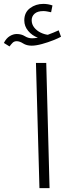

<svg xmlns="http://www.w3.org/2000/svg" viewBox="-103 -968 350 988"><path d="M-54 -729 -83 -747Q-71 -771 -53 -782Q-35 -793 -17 -793Q7 -793 24.5 -782Q42 -771 61 -771Q75 -771 92 -774Q62 -785 42 -809Q22 -833 22 -863Q22 -904 51.5 -926Q81 -948 120 -948Q144 -948 167 -940L160 -905Q150 -907 140 -909Q130 -911 120 -911Q90 -911 75 -897.5Q60 -884 60 -864Q60 -843 73 -826.5Q86 -810 105.5 -800.5Q125 -791 143 -789Q159 -795 172.5 -800.5Q186 -806 199 -812L211 -779Q199 -772 171.5 -761Q144 -750 113 -741.5Q82 -733 60 -733Q34 -733 16 -744.5Q-2 -756 -17 -756Q-30 -756 -38 -748Q-46 -740 -54 -729ZM100 0 82 -644H135L152 0Z"/></svg>

Font: Noto Sans Arabic UI Lt
Style: Regular
Weight: 300
Designer: Monotype Design Team, Nadine Chahine and Nizar Qandah
Foundry: Monotype Imaging Inc.
Version: Version 2.010; ttfautohint (v1.8.4.7-5d5b)